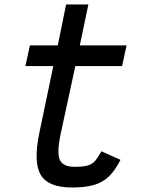

<svg xmlns="http://www.w3.org/2000/svg" viewBox="-20 -820 640 854"><path d="M301 14Q194 14 161 -42.5Q128 -99 155 -229L217 -526H93L113 -618H237L274 -800H373L335 -618H543L523 -526H315L250 -225Q232 -140 246 -109Q260 -78 312 -78Q350 -78 370.5 -84Q391 -90 404 -105.5Q417 -121 431 -147L516 -109Q492 -62 464 -35Q436 -8 397 3Q358 14 301 14Z"/></svg>

Font: Victor Mono Thin
Style: Italic
Weight: 100
Italic angle: -12°
Monospace: yes
Designer: Rune Bjørnerås
Version: Version 1.561;gftools[0.9.30]